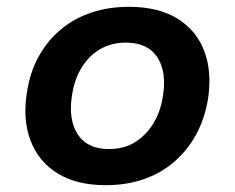

<svg xmlns="http://www.w3.org/2000/svg" viewBox="-20 -533 688 563"><path d="M290 10Q205 10 149 -24.5Q93 -59 69.5 -121Q46 -183 59 -262Q68 -322 94 -368.5Q120 -415 159.5 -447.5Q199 -480 249 -496.5Q299 -513 358 -513Q444 -513 499.5 -479Q555 -445 578.5 -384.5Q602 -324 590 -243Q580 -183 554 -136.5Q528 -90 489 -57Q450 -24 400 -7Q350 10 290 10ZM299 -96Q343 -96 375 -115.5Q407 -135 429 -170Q451 -205 458 -253Q469 -323 441 -365.5Q413 -408 349 -408Q307 -408 274 -389Q241 -370 219.5 -335Q198 -300 191 -253Q180 -182 208 -139Q236 -96 299 -96Z"/></svg>

Font: Nunito Sans 6pt
Style: Bold Italic
Weight: 700
Italic angle: -9°
Version: Version 3.101;gftools[0.9.27]